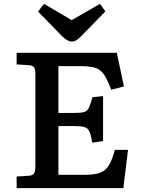

<svg xmlns="http://www.w3.org/2000/svg" viewBox="-20 -973 738 993"><path d="M66 0V-60L129 -64Q147 -65 155 -75Q163 -85 163 -115V-589Q163 -614 156 -624.5Q149 -635 127 -636L66 -640V-700H584L621 -526L555 -509Q535 -564 516 -590Q497 -616 468.5 -623.5Q440 -631 392 -631H282V-389H368Q401 -389 416.5 -394Q432 -399 440 -416Q448 -433 458 -470L513 -476V-244L457 -235Q451 -274 442.5 -292.5Q434 -311 416.5 -316Q399 -321 366 -321H282V-69H419Q469 -69 497.5 -79.5Q526 -90 543 -117.5Q560 -145 574 -198H642L618 0ZM350 -758Q329 -758 298 -789L177 -913L207 -953L351 -869L497 -953L525 -914L398 -784Q386 -772 375 -765Q364 -758 350 -758Z"/></svg>

Font: Literata 7pt Medium
Style: Regular
Weight: 500
Designer: Latin by Veronika Burian and Jose Scaglione. Greek by Irene Vlachou. Cyrillic by Vera Evstafieva.
Foundry: TypeTogether
Version: Version 3.002